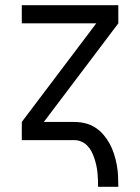

<svg xmlns="http://www.w3.org/2000/svg" viewBox="-20 -540 540 740"><path d="M358 180Q358 166 357.5 152Q357 138 355.5 124Q354 110 351 96.5Q348 83 343.5 69.5Q339 56 332.5 43.5Q326 31 316 21Q306 11 293 5.5Q280 0 266 0H64V-70L351 -450H64V-520H436V-450L149 -70H266Q287 -70 308 -65Q329 -60 347 -48.5Q365 -37 379 -20.5Q393 -4 403 14.5Q413 33 419.5 53.5Q426 74 430 95Q434 116 435 137.5Q436 159 436 180Z"/></svg>

Font: Iosevka srxl
Style: Regular
Weight: 400
Monospace: yes
Designer: Belleve Invis
Foundry: Belleve Invis
Version: Version 33.0.1; ttfautohint (v1.8.3)